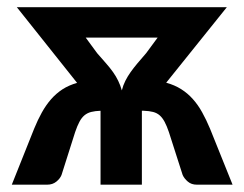

<svg xmlns="http://www.w3.org/2000/svg" viewBox="-20 -504 666 524"><path d="M433.6 -278.3Q456.5 -272 474.4 -260.7Q492.2 -249.5 506.3 -233.6Q520.5 -217.8 531.7 -197.5Q543 -177.2 553.2 -152.8L614.7 0H517.1Q502.4 0 492.7 -8.3Q482.9 -16.6 478.5 -26.4L440.9 -143.6Q435.1 -160.6 429.2 -171.6Q423.3 -182.6 415.8 -189.2Q408.2 -195.8 397.7 -198.5Q387.2 -201.2 372.6 -201.7H367.2V0H254.4V-201.7Q239.7 -201.2 229 -198.5Q218.3 -195.8 210.4 -189.2Q202.6 -182.6 196.8 -171.6Q190.9 -160.6 185.1 -143.6L147.9 -26.4Q144 -16.6 133.8 -8.3Q123.5 0 108.9 0H12.2L73.2 -152.8Q83 -176.8 94.2 -197Q105.5 -217.3 119.4 -233.2Q133.3 -249 150.6 -260.3Q168 -271.5 190.4 -277.8L25.9 -484.4H120.6H123.5H500.5H503.9H599.1ZM245.1 -358.9Q258.3 -343.8 269.3 -331.3Q280.3 -318.8 288.6 -307.1Q296.9 -295.4 302.7 -283.2Q308.6 -271 312.5 -257.3Q315.9 -271 322 -283.2Q328.1 -295.4 336.4 -307.1Q344.7 -318.8 355.2 -331.3Q365.7 -343.8 378.9 -358.9L410.2 -401.4H213.9Z"/></svg>

Font: Carlito
Style: Bold
Weight: 700
Designer: Lukasz Dziedzic
Foundry: tyPoland Lukasz Dziedzic
Version: Version 1.104